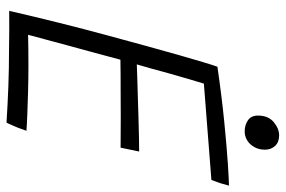

<svg xmlns="http://www.w3.org/2000/svg" viewBox="-160 -690 855 574"><g transform="rotate(90 267.0 -402.5)"><path d="M346 5Q290 1.5 237 -0.5Q184 -2.5 126 -2.5Q99.5 -3 69 -3.2Q38.5 -3.5 12 -3Q29 -77.5 47.8 -152.5Q66.5 -227.5 85 -295.5Q121 -429 145 -513.2Q169 -597.5 179 -625.5Q268.5 -638.5 344.2 -646Q420 -653.5 470.5 -656.8Q521 -660 534.5 -660Q530.5 -644.5 526.8 -633Q523 -621.5 517.5 -607.5L229.5 -585Q225 -570 216.8 -542.8Q208.5 -515.5 200 -484.5Q191.5 -453.5 184 -426.2Q176.5 -399 172 -384.5Q183.5 -385 208.8 -385.8Q234 -386.5 266.5 -387.5Q299 -388.5 332 -389.5Q365 -390.5 391.8 -391Q418.5 -391.5 432.5 -391.5L421 -336Q413.5 -336 388.5 -336.2Q363.5 -336.5 329.5 -336.5Q295.5 -336.5 260.5 -336.2Q225.5 -336 197.8 -336Q170 -336 158 -335.5Q156 -328 149.5 -303.8Q143 -279.5 134 -246.2Q125 -213 115.2 -177.5Q105.5 -142 97.2 -110.5Q89 -79 83.5 -59.5Q97.5 -60 125.2 -60.2Q153 -60.5 174.5 -60.5Q212 -60.5 250.2 -59.5Q288.5 -58.5 320.5 -57.2Q352.5 -56 370.5 -54.5Q367.5 -47 364.5 -38Q361.5 -29 357.8 -20.8Q354 -12.5 351.2 -5.8Q348.5 1 346 5ZM384 -810Q404.5 -810 415.8 -797.8Q427 -785.5 427 -767.5Q427 -749.5 419.2 -735.8Q411.5 -722 399.2 -714.5Q387 -707 372.5 -707Q353 -707 339 -716.8Q325 -726.5 325 -746.5Q325 -777.5 344.5 -793.8Q364 -810 384 -810Z"/></g></svg>

Font: Grandstander Thin ExtraLight
Style: Italic
Weight: 250
Italic angle: -15°
Version: Version 1.200